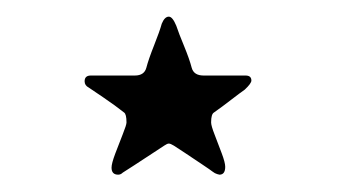

<svg xmlns="http://www.w3.org/2000/svg" viewBox="-20 -710 399 226"><path d="M119.1 -504.4Q111.3 -504.4 111.3 -512.7Q111.3 -517.6 115.7 -529.3Q120.1 -541 124.5 -552Q128.9 -563 128.9 -565.9Q128.9 -575.7 126 -577.6Q116.2 -585.4 101.8 -595.2Q87.4 -605 84.5 -606.9Q79.6 -609.4 79.6 -614.3Q79.6 -621.1 86.9 -621.1H138.7Q149.9 -621.1 152.3 -630.4Q154.8 -640.1 161.4 -656.7Q168 -673.3 170.4 -682.1Q173.8 -690.4 178.7 -690.4Q183.1 -690.4 187.5 -679.7Q190.4 -670.9 196.8 -655.5Q203.1 -640.1 205.6 -630.4Q208 -621.1 219.7 -621.1H269Q275.9 -621.1 275.9 -615.2Q275.9 -611.8 268.1 -604.5Q263.2 -601.1 252.4 -592.8Q241.7 -584.5 231.9 -577.6Q228.5 -575.7 228.5 -565.9Q228.5 -562 232.7 -551.3Q236.8 -540.5 241 -529.5Q245.1 -518.6 245.1 -513.7Q245.1 -504.4 238.3 -504.4Q238.3 -504.4 235.6 -505.1Q232.9 -505.9 230.5 -507.8Q228 -509.8 217.8 -516.6Q207.5 -523.4 197.3 -530.3Q187 -537.1 184.6 -538.6Q180.7 -541 178.7 -541Q176.8 -541 173.3 -538.6Q170.9 -537.1 159.9 -529.8Q148.9 -522.5 137.9 -515.4Q127 -508.3 124.5 -506.8Q122.1 -504.4 119.1 -504.4Z"/></svg>

Font: David Libre Medium
Style: Regular
Weight: 500
Designer: Ismar David, J. Victor Gaultney, Annie Olsen and Meir Sadan
Foundry: Monotype Imaging Inc. & SIL International
Version: Version 1.100; ttfautohint (v1.8.4.7-5d5b)